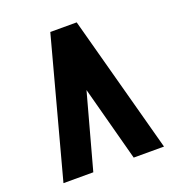

<svg xmlns="http://www.w3.org/2000/svg" viewBox="-113 -693 726 786"><g transform="rotate(-20 250.0 -300.0)"><path d="M337 0 250 -326 161 0H31L192 -600H307L469 0Z"/></g></svg>

Font: Reem Kufi SemiBold
Style: Regular
Weight: 600
Designer: Khaled Hosny
Version: Version 1.001